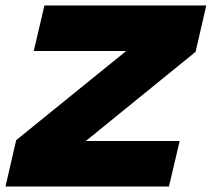

<svg xmlns="http://www.w3.org/2000/svg" viewBox="-46 -680 772 700"><path d="M-26 0 13 -169 414 -494H77L116 -660H706L667 -491L267 -166H609L570 0Z"/></svg>

Font: Elaine Sans Black
Style: Italic
Weight: 900
Italic angle: -13°
Designer: Wei Huang
Foundry: Wei Huang
Version: Version 2.001;December 24, 2019;FontCreator 12.0.0.2547 64-b